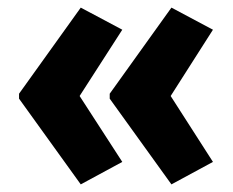

<svg xmlns="http://www.w3.org/2000/svg" viewBox="-20 -529 611 504"><path d="M30 -283 192 -509 301 -451 189 -277 301 -104 192 -45 30 -270ZM268 -283 430 -509 539 -451 428 -277 539 -104 430 -45 268 -270Z"/></svg>

Font: Noto Sans Telugu Condensed ExtraBold
Style: Regular
Weight: 800
Width: 3
Designer: Jelle Bosma - Monotype Design Team
Foundry: Monotype Imaging Inc.
Version: Version 2.005; ttfautohint (v1.8.4.7-5d5b)